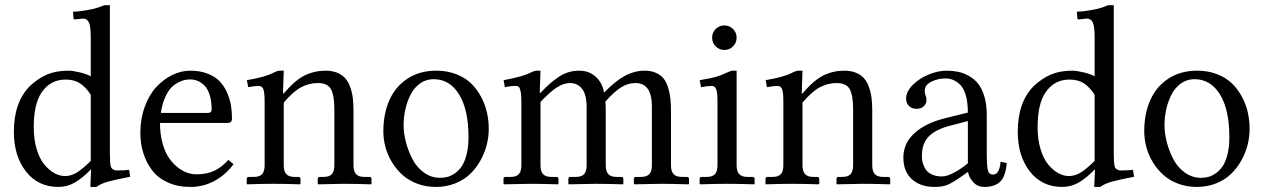

<svg xmlns="http://www.w3.org/2000/svg" viewBox="-20 -718 4936 750"><path d="M334.5 -89.4V-348.1Q314.5 -378.4 292 -392.8Q269.5 -407.2 236.3 -407.2Q176.8 -407.2 142.6 -356.9Q111.8 -312 111.8 -220.7Q111.8 -173.8 123 -136.2Q134.3 -98.6 152.6 -76.2Q170.9 -53.7 191.9 -42Q212.9 -30.3 233.9 -30.3Q257.8 -30.3 280 -43.9Q302.2 -57.6 334.5 -89.4ZM409.2 -697.8V-119.6Q409.2 -78.6 413.1 -66.9Q415 -60.5 421.6 -56.4Q428.2 -52.2 435.1 -52.2Q469.2 -52.2 484.4 -54.7L488.3 -27.3Q435.1 -17.6 403.3 -8.8Q371.6 0 356.9 12.2H333L335.9 -57.1Q303.7 -23.4 273.4 -5.6Q243.2 12.2 208 12.2Q128.4 12.2 81.3 -48.3Q34.2 -108.9 34.2 -203.1Q34.2 -319.3 96.7 -381.8Q128.9 -412.1 164.1 -427Q199.2 -441.9 247.1 -441.9Q263.7 -441.9 290.8 -435.5Q317.9 -429.2 334.5 -419.9V-572.8Q334.5 -614.3 327.4 -629.9Q320.3 -645.5 304.7 -645.5L272.5 -642.1Q267.1 -642.1 267.1 -647L265.1 -672.4Q290.5 -672.4 334.5 -681.2Q360.8 -686 387.2 -697.8Z M608.4 -276.9H792Q806.6 -276.9 806.6 -290.5Q806.6 -323.7 798.8 -347.9Q791 -372.1 778.1 -384.5Q765.1 -397 751.5 -402.3Q737.8 -407.7 722.7 -407.7Q713.4 -407.7 703.4 -406Q693.4 -404.3 677.5 -396.5Q661.6 -388.7 648.9 -375.7Q636.2 -362.8 624.8 -337.2Q613.3 -311.5 608.4 -276.9ZM872.1 -93.3 892.1 -76.7Q862.8 -36.1 819.1 -12Q775.4 12.2 723.6 12.2Q673.8 12.2 635.3 -5.4Q596.7 -22.9 574 -53Q551.3 -83 539.8 -120.1Q528.3 -157.2 528.3 -199.2Q528.3 -253.9 545.4 -300.8Q562.5 -347.7 590.3 -377.9Q618.2 -408.2 652.8 -425Q687.5 -441.9 723.6 -441.9Q761.7 -441.9 791 -430.4Q820.3 -418.9 837.9 -400.6Q855.5 -382.3 866.7 -356.9Q877.9 -331.5 882.1 -306.9Q886.2 -282.2 886.2 -254.9Q886.2 -237.8 868.2 -237.8H605Q605 -194.8 614.5 -159.9Q624 -125 638.9 -102.8Q653.8 -80.6 673.1 -65.2Q692.4 -49.8 710.9 -43.5Q729.5 -37.1 747.6 -37.1Q787.6 -37.1 816.4 -50.5Q845.2 -64 872.1 -93.3Z M1286.1 -71.8V-290.5Q1286.1 -346.2 1272.7 -369.9Q1259.3 -393.6 1221.7 -393.6Q1187 -393.6 1156 -377Q1125 -360.4 1088.4 -317.4V-71.8Q1088.4 -49.3 1098.1 -38.1Q1107.9 -26.9 1131.3 -26.9H1145.5Q1153.8 -26.9 1153.8 -18.6V0L1151.9 2Q1089.4 0 1049.3 0Q1008.8 0 945.8 2L943.8 0V-18.6Q943.8 -26.9 951.7 -26.9H970.7Q994.6 -26.9 1004.2 -38.1Q1013.7 -49.3 1013.7 -71.8V-320.8Q1013.7 -358.4 1008.3 -370.4Q1002.9 -382.3 991.2 -382.3Q973.6 -382.3 949.7 -377.4L944.3 -404.8Q1016.1 -417 1047.4 -433.6Q1064 -441.9 1073.2 -441.9H1088.4L1085.4 -353H1088.4Q1132.8 -405.3 1170.7 -423.6Q1208.5 -441.9 1251.5 -441.9Q1277.8 -441.9 1297.4 -433.8Q1316.9 -425.8 1328.9 -412.1Q1340.8 -398.4 1348.1 -377.7Q1355.5 -356.9 1358.2 -334.7Q1360.8 -312.5 1360.8 -283.7V-71.8Q1360.8 -49.3 1370.6 -38.1Q1380.4 -26.9 1403.8 -26.9H1422.9Q1431.2 -26.9 1431.2 -18.6V0L1429.2 2Q1363.8 0 1321.8 0L1223.1 2L1221.2 0V-18.6Q1221.2 -26.9 1229 -26.9H1243.2Q1267.1 -26.9 1276.6 -38.1Q1286.1 -49.3 1286.1 -71.8Z M1477.5 -205.1Q1477.5 -273.9 1501.2 -327.1Q1524.9 -380.4 1572.3 -411.1Q1619.6 -441.9 1684.1 -441.9Q1727.1 -441.9 1762.2 -428.2Q1797.4 -414.6 1820.6 -391.8Q1843.8 -369.1 1859.6 -339.1Q1875.5 -309.1 1882.3 -277.8Q1889.2 -246.6 1889.2 -214.4Q1889.2 -183.6 1881.3 -152.3Q1873.5 -121.1 1856.9 -91.3Q1840.3 -61.5 1816.7 -38.6Q1793 -15.6 1758.3 -1.7Q1723.6 12.2 1682.6 12.2Q1643.6 12.2 1609.9 -0.5Q1576.2 -13.2 1552.2 -34.7Q1528.3 -56.2 1511.2 -84.2Q1494.1 -112.3 1485.8 -143.1Q1477.5 -173.8 1477.5 -205.1ZM1673.8 -408.7Q1645 -408.7 1622.1 -392.8Q1599.1 -377 1585.2 -350.8Q1571.3 -324.7 1564 -293.2Q1556.6 -261.7 1556.6 -228Q1556.6 -197.8 1565.4 -163.6Q1574.2 -129.4 1590.6 -97.4Q1606.9 -65.4 1635.5 -44.4Q1664.1 -23.4 1699.2 -23.4Q1714.4 -23.4 1728.3 -27.1Q1742.2 -30.8 1757.6 -41.5Q1772.9 -52.2 1784.2 -69.1Q1795.4 -85.9 1802.7 -115.2Q1810.1 -144.5 1810.1 -182.1Q1810.1 -290 1773.2 -349.4Q1736.3 -408.7 1673.8 -408.7Z M2526.4 -71.8V-302.2Q2526.4 -393.6 2462.4 -393.6Q2433.1 -393.6 2407 -377.4Q2380.9 -361.3 2344.7 -321.3Q2346.2 -308.6 2346.2 -280.8V-71.8Q2346.2 -49.3 2356 -38.1Q2365.7 -26.9 2389.2 -26.9H2406.7Q2415 -26.9 2415 -18.6V0L2413.1 2Q2346.2 0 2307.1 0L2202.1 2L2200.2 0V-18.6Q2200.2 -26.9 2208 -26.9H2228.5Q2252.4 -26.9 2262 -38.1Q2271.5 -49.3 2271.5 -71.8V-300.3Q2271.5 -348.1 2253.9 -370.8Q2236.3 -393.6 2206.5 -393.6Q2181.2 -393.6 2154.8 -376.2Q2128.4 -358.9 2091.3 -319.8V-71.8Q2091.3 -49.3 2101.1 -38.1Q2110.8 -26.9 2134.3 -26.9H2153.3Q2161.6 -26.9 2161.6 -18.6V0L2159.7 2Q2091.3 0 2052.2 0L1948.7 2L1946.8 0V-18.6Q1946.8 -26.9 1954.6 -26.9H1973.6Q1997.6 -26.9 2007.1 -38.1Q2016.6 -49.3 2016.6 -71.8V-320.8Q2016.6 -348.1 2013.4 -362.1Q2010.3 -376 2006.1 -379.2Q2002 -382.3 1994.1 -382.3Q1973.6 -382.3 1952.1 -377.4L1947.3 -404.8Q2021 -418.5 2051.3 -433.6Q2066.9 -441.9 2076.2 -441.9H2091.3L2088.4 -355.5H2091.3Q2111.8 -377 2127 -390.4Q2142.1 -403.8 2161.1 -416.7Q2180.2 -429.7 2200.2 -435.8Q2220.2 -441.9 2242.7 -441.9Q2282.2 -441.9 2308.3 -417Q2334.5 -392.1 2339.4 -356Q2382.8 -400.9 2420.4 -421.4Q2458 -441.9 2498.5 -441.9Q2523.9 -441.9 2542.7 -433.3Q2561.5 -424.8 2572.5 -410.9Q2583.5 -397 2590.1 -375.2Q2596.7 -353.5 2598.9 -331.3Q2601.1 -309.1 2601.1 -279.8V-71.8Q2601.1 -49.3 2610.8 -38.1Q2620.6 -26.9 2644 -26.9H2663.1Q2671.4 -26.9 2671.4 -18.6V0L2669.4 2Q2601.1 0 2562 0L2458 2L2456.1 0V-18.6Q2456.1 -26.9 2463.9 -26.9H2482.9Q2506.8 -26.9 2516.6 -38.1Q2526.4 -49.3 2526.4 -71.8Z M2775.6 -536.9Q2761.7 -550.8 2761.7 -570.8Q2761.7 -590.8 2775.6 -604.7Q2789.6 -618.7 2809.6 -618.7Q2829.6 -618.7 2843.5 -604.7Q2857.4 -590.8 2857.4 -570.8Q2857.4 -550.8 2843.5 -536.9Q2829.6 -522.9 2809.6 -522.9Q2789.6 -522.9 2775.6 -536.9ZM2857.4 -71.8Q2857.4 -49.3 2867.2 -38.1Q2877 -26.9 2900.4 -26.9H2919.4Q2927.7 -26.9 2927.7 -18.6V0L2925.8 2Q2860.8 0 2819.8 0Q2778.8 0 2714.8 2L2712.9 0V-18.6Q2712.9 -26.9 2720.7 -26.9H2739.7Q2763.7 -26.9 2773.2 -38.1Q2782.7 -49.3 2782.7 -71.8V-320.8Q2782.7 -357.9 2777.3 -370.1Q2772 -382.3 2760.3 -382.3Q2742.7 -382.3 2718.3 -377.4L2713.4 -404.8Q2758.8 -412.6 2776.6 -417.7Q2794.4 -422.9 2817.4 -433.6Q2835 -441.9 2842.3 -441.9H2857.4Z M3312.5 -71.8V-290.5Q3312.5 -346.2 3299.1 -369.9Q3285.6 -393.6 3248 -393.6Q3213.4 -393.6 3182.4 -377Q3151.4 -360.4 3114.7 -317.4V-71.8Q3114.7 -49.3 3124.5 -38.1Q3134.3 -26.9 3157.7 -26.9H3171.9Q3180.2 -26.9 3180.2 -18.6V0L3178.2 2Q3115.7 0 3075.7 0Q3035.2 0 2972.2 2L2970.2 0V-18.6Q2970.2 -26.9 2978 -26.9H2997.1Q3021 -26.9 3030.5 -38.1Q3040 -49.3 3040 -71.8V-320.8Q3040 -358.4 3034.7 -370.4Q3029.3 -382.3 3017.6 -382.3Q3000 -382.3 2976.1 -377.4L2970.7 -404.8Q3042.5 -417 3073.7 -433.6Q3090.3 -441.9 3099.6 -441.9H3114.7L3111.8 -353H3114.7Q3159.2 -405.3 3197 -423.6Q3234.9 -441.9 3277.8 -441.9Q3304.2 -441.9 3323.7 -433.8Q3343.3 -425.8 3355.2 -412.1Q3367.2 -398.4 3374.5 -377.7Q3381.8 -356.9 3384.5 -334.7Q3387.2 -312.5 3387.2 -283.7V-71.8Q3387.2 -49.3 3397 -38.1Q3406.7 -26.9 3430.2 -26.9H3449.2Q3457.5 -26.9 3457.5 -18.6V0L3455.6 2Q3390.1 0 3348.1 0L3249.5 2L3247.6 0V-18.6Q3247.6 -26.9 3255.4 -26.9H3269.5Q3293.5 -26.9 3303 -38.1Q3312.5 -49.3 3312.5 -71.8Z M3760.7 -245.1 3682.1 -224.6Q3650.4 -215.3 3629.2 -201.9Q3607.9 -188.5 3597.9 -172.4Q3587.9 -156.2 3584.5 -141.4Q3581.1 -126.5 3581.1 -107.4Q3581.1 -94.2 3584.5 -81.5Q3587.9 -68.8 3595.9 -56.4Q3604 -43.9 3620.4 -36.4Q3636.7 -28.8 3659.2 -28.8Q3679.7 -28.8 3708.7 -44.7Q3737.8 -60.5 3760.7 -80.1ZM3825.2 12.2Q3798.8 12.2 3782 -6.1Q3765.1 -24.4 3761.2 -46.4L3738.3 -30.3Q3701.2 -4.4 3681.6 3.9Q3662.1 12.2 3629.9 12.2Q3575.7 12.2 3542.2 -17.8Q3508.8 -47.9 3508.8 -102.5Q3508.8 -158.2 3551.8 -197.5Q3594.7 -236.8 3668.9 -255.4L3760.7 -278.3Q3760.7 -318.4 3752.4 -346.4Q3744.1 -374.5 3730 -387.7Q3715.8 -400.9 3702.4 -406.2Q3689 -411.6 3674.3 -411.6Q3643.1 -411.6 3617.7 -398.7Q3592.3 -385.7 3592.3 -364.3Q3592.3 -351.6 3595.7 -343.8Q3599.1 -337.9 3599.1 -325.7Q3599.1 -314 3589.1 -303.5Q3579.1 -293 3559.6 -293Q3542 -293 3530.8 -304Q3519.5 -314.9 3519.5 -332.5Q3519.5 -360.4 3545.7 -386.5Q3571.8 -412.6 3608.4 -427.2Q3645 -441.9 3677.2 -441.9Q3701.2 -441.9 3721.9 -437.7Q3742.7 -433.6 3763.9 -421.9Q3785.2 -410.2 3800.3 -391.6Q3815.4 -373 3825 -341.8Q3834.5 -310.5 3834.5 -269.5V-122.6Q3834.5 -71.8 3838.6 -54Q3842.8 -36.1 3858.9 -36.1Q3884.8 -36.1 3888.2 -86.4L3912.6 -81.1Q3908.2 -28.8 3887 -8.3Q3865.7 12.2 3825.2 12.2Z M4255.9 -89.4V-348.1Q4235.8 -378.4 4213.4 -392.8Q4190.9 -407.2 4157.7 -407.2Q4098.1 -407.2 4064 -356.9Q4033.2 -312 4033.2 -220.7Q4033.2 -173.8 4044.4 -136.2Q4055.7 -98.6 4074 -76.2Q4092.3 -53.7 4113.3 -42Q4134.3 -30.3 4155.3 -30.3Q4179.2 -30.3 4201.4 -43.9Q4223.6 -57.6 4255.9 -89.4ZM4330.6 -697.8V-119.6Q4330.6 -78.6 4334.5 -66.9Q4336.4 -60.5 4343 -56.4Q4349.6 -52.2 4356.4 -52.2Q4390.6 -52.2 4405.8 -54.7L4409.7 -27.3Q4356.4 -17.6 4324.7 -8.8Q4293 0 4278.3 12.2H4254.4L4257.3 -57.1Q4225.1 -23.4 4194.8 -5.6Q4164.6 12.2 4129.4 12.2Q4049.8 12.2 4002.7 -48.3Q3955.6 -108.9 3955.6 -203.1Q3955.6 -319.3 4018.1 -381.8Q4050.3 -412.1 4085.4 -427Q4120.6 -441.9 4168.5 -441.9Q4185.1 -441.9 4212.2 -435.5Q4239.3 -429.2 4255.9 -419.9V-572.8Q4255.9 -614.3 4248.8 -629.9Q4241.7 -645.5 4226.1 -645.5L4193.8 -642.1Q4188.5 -642.1 4188.5 -647L4186.5 -672.4Q4211.9 -672.4 4255.9 -681.2Q4282.2 -686 4308.6 -697.8Z M4449.7 -205.1Q4449.7 -273.9 4473.4 -327.1Q4497.1 -380.4 4544.4 -411.1Q4591.8 -441.9 4656.2 -441.9Q4699.2 -441.9 4734.4 -428.2Q4769.5 -414.6 4792.7 -391.8Q4815.9 -369.1 4831.8 -339.1Q4847.7 -309.1 4854.5 -277.8Q4861.3 -246.6 4861.3 -214.4Q4861.3 -183.6 4853.5 -152.3Q4845.7 -121.1 4829.1 -91.3Q4812.5 -61.5 4788.8 -38.6Q4765.1 -15.6 4730.5 -1.7Q4695.8 12.2 4654.8 12.2Q4615.7 12.2 4582 -0.5Q4548.3 -13.2 4524.4 -34.7Q4500.5 -56.2 4483.4 -84.2Q4466.3 -112.3 4458 -143.1Q4449.7 -173.8 4449.7 -205.1ZM4646 -408.7Q4617.2 -408.7 4594.2 -392.8Q4571.3 -377 4557.4 -350.8Q4543.5 -324.7 4536.1 -293.2Q4528.8 -261.7 4528.8 -228Q4528.8 -197.8 4537.6 -163.6Q4546.4 -129.4 4562.7 -97.4Q4579.1 -65.4 4607.7 -44.4Q4636.2 -23.4 4671.4 -23.4Q4686.5 -23.4 4700.4 -27.1Q4714.4 -30.8 4729.7 -41.5Q4745.1 -52.2 4756.3 -69.1Q4767.6 -85.9 4774.9 -115.2Q4782.2 -144.5 4782.2 -182.1Q4782.2 -290 4745.4 -349.4Q4708.5 -408.7 4646 -408.7Z"/></svg>

Font: Libertinage
Style: l
Weight: 400
Designer: OSP
Foundry: OSP
Version: Version 1.0; 2008; OFL relea